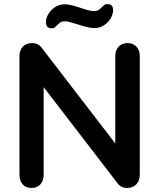

<svg xmlns="http://www.w3.org/2000/svg" viewBox="-20 -923 787 949"><path d="M670.9 -646V-59.1Q670.9 -30.3 654.1 -12.2Q637.2 5.9 607.4 5.9Q577.6 5.9 561 -17.1L195.8 -492.2V-59.1Q195.8 -30.3 179.9 -12.2Q164.1 5.9 136 5.9Q107.9 5.9 92 -12Q76.2 -29.8 76.2 -59.1V-646Q76.2 -674.8 93 -692.4Q109.9 -710 139.4 -710Q168.9 -710 186 -687L549.8 -213.9V-646Q549.8 -674.8 566.4 -692.4Q583 -710 610.6 -710Q638.2 -710 654.5 -692.4Q670.9 -674.8 670.9 -646ZM511.2 -902.8Q539.1 -902.8 539.1 -873Q539.1 -854 527.3 -833Q515.1 -811.5 493.7 -797.9Q472.7 -784.2 446.3 -784.2Q420.4 -784.2 369.6 -800.8Q319.3 -817.4 303.5 -817.6Q287.6 -817.9 280.3 -813.5Q272.9 -809.1 263.7 -799.6Q254.4 -790 249.3 -786.6Q244.1 -783.2 234.9 -783.2Q207 -783.2 207 -814Q207 -833 219 -853.5Q231 -874 252.4 -887.9Q273.9 -901.9 300.8 -901.9Q327.6 -901.4 376 -884.8Q424.3 -868.2 441.2 -868.2Q458 -868.2 465.6 -872.6Q473.1 -877 482.4 -886.5Q491.7 -896 496.8 -899.4Q502 -902.8 511.2 -902.8Z"/></svg>

Font: Nunito-Bold
Style: Bold
Weight: 700
Designer: Vernon Adams
Foundry: newtypography
Version: Version 3.000